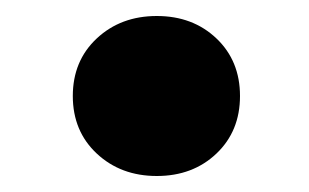

<svg xmlns="http://www.w3.org/2000/svg" viewBox="-20 -464 386 240"><path d="M71 -344Q71 -388 101 -416Q131 -444 176 -444Q221 -444 250.5 -416Q280 -388 280 -344Q280 -300 250.5 -272Q221 -244 176 -244Q131 -244 101 -272Q71 -300 71 -344Z"/></svg>

Font: LINE Seed Sans TH App ExtraBold
Style: Regular
Weight: 800
Designer: Dalton Maag Ltd | Thai characters by Cadson Demak Co.,Ltd.
Foundry: Dalton Maag Ltd
Version: Version 1.003